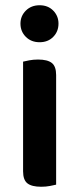

<svg xmlns="http://www.w3.org/2000/svg" viewBox="-20 -705 302 732"><path d="M68 -470Q76 -472 91.5 -475Q107 -478 125 -478Q161 -478 177.5 -465Q194 -452 194 -419V-1Q186 1 170.5 4Q155 7 137 7Q101 7 84.5 -6Q68 -19 68 -52ZM58 -615Q58 -644 78.5 -664.5Q99 -685 131 -685Q163 -685 183 -664.5Q203 -644 203 -615Q203 -585 183 -564.5Q163 -544 131 -544Q99 -544 78.5 -564.5Q58 -585 58 -615Z"/></svg>

Font: Baloo Paaji 2 SemiBold
Style: Regular
Weight: 600
Designer: Shuchita Grover, Noopur Datye and Ek Type
Foundry: Ek Type
Version: Version 1.640;hotconv 1.0.111;makeotfexe 2.5.65597; ttfautoh